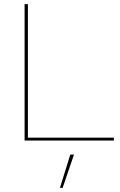

<svg xmlns="http://www.w3.org/2000/svg" viewBox="-20 -680 583 929"><path d="M531 -14V0H105H99V-660H115V-14ZM283 229H270L320 68H338Z"/></svg>

Font: Work Sans Thin
Style: Regular
Weight: 260
Designer: Wei Huang
Foundry: Wei Huang
Version: Version 1.500